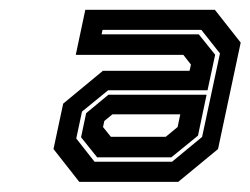

<svg xmlns="http://www.w3.org/2000/svg" viewBox="-20 -726 506 388"><path d="M140.2 -358.5 88.1 -424.8 107.7 -516.6 187.9 -582.9H363L365.9 -595.5L350.5 -615.1H133.1L152.4 -706.2H414.2L466.4 -639.9L420.6 -424.8L340.2 -358.5ZM176.3 -408.1 143.8 -448.6 154.1 -497.3 199.1 -534.6H397.5L380.1 -451.9L326.3 -408.1ZM171.1 -399.1H327.6L388.4 -449.3L424.5 -618L386.8 -665.7H187.2L185.3 -656.6H381.7L414.8 -615.4L399.4 -543.6H198.5L145.7 -500.5L134.1 -446.1ZM204 -449.6H315L338.9 -469.3L344.3 -495H207.2L190.8 -481.5L188.2 -469.3Z"/></svg>

Font: Tourney
Style: Bold Italic
Weight: 700
Italic angle: -12°
Version: Version 1.015